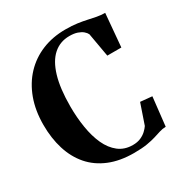

<svg xmlns="http://www.w3.org/2000/svg" viewBox="-175 -888 991 1036"><g transform="rotate(-30 320.5 -370.5)"><path d="M365 10.5Q277 10.5 211.2 -16.8Q145.5 -44 102.2 -94Q59 -144 37.5 -213Q16 -282 16 -365Q16 -454 42.2 -525.5Q68.5 -597 116.5 -647.8Q164.5 -698.5 230.2 -725.5Q296 -752.5 375.5 -752.5Q418 -752.5 449.5 -748Q481 -743.5 506.5 -737.8Q532 -732 556 -727.5Q580 -723 607 -722.5L589 -517H501.5L475.5 -665Q470.5 -676 458.2 -686.5Q446 -697 426 -704Q406 -711 376.5 -711Q318.5 -711 277 -674.5Q235.5 -638 213.5 -564.2Q191.5 -490.5 191.5 -378.5Q191.5 -309.5 201.8 -246.5Q212 -183.5 234.2 -135Q256.5 -86.5 292.8 -58.2Q329 -30 380.5 -30Q409 -30 430 -39.2Q451 -48.5 465 -61.8Q479 -75 487 -87L530 -212.5L602.5 -205.5L582.5 -27Q561.5 -26.5 542.8 -20.5Q524 -14.5 501.5 -7.5Q479 -0.5 446.5 5Q414 10.5 365 10.5Z"/></g></svg>

Font: Merriweather 96pt
Style: Bold
Weight: 700
Version: Version 2.100